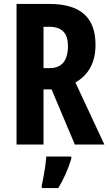

<svg xmlns="http://www.w3.org/2000/svg" viewBox="-20 -734 552 975"><path d="M230 -714H64V0H201V-280H242L360 0H510L363 -315C433 -356 465 -420 465 -507C465 -645 389 -714 230 -714ZM229 -598C294 -598 325 -567 325 -500C325 -425 293 -388 232 -388H201V-598ZM342 72V61H215C213 101 200 173 192 208V221H276C303 177 327 123 342 72Z"/></svg>

Font: Noto Sans Lao Looped ExtraCondensed
Style: Bold
Weight: 700
Width: 2
Designer: Mark Frömberg, Ben Mitchell
Foundry: The Fontpad Ltd
Version: Version 1.002